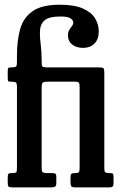

<svg xmlns="http://www.w3.org/2000/svg" viewBox="-20 -812 526 832"><path d="M160.5 -430.5V-86.5Q160.5 -69.5 164.8 -65.8Q169 -62 184.5 -62H204.5Q215.5 -62 219.8 -59.5Q224 -57 224 -45V-18Q224 -6 218.2 -3Q212.5 0 201.5 0H33.5Q20.5 0 17 -3.5Q13.5 -7 13.5 -20.5V-42Q13.5 -54.5 16.2 -58.2Q19 -62 30.5 -62H34Q47.5 -62 50.5 -65.5Q53.5 -69 53.5 -85.5V-434Q53.5 -450.5 49.2 -454.2Q45 -458 28 -458H27Q17 -458 15.2 -461Q13.5 -464 13.5 -478.5V-501.5Q13.5 -514.5 16 -517.2Q18.5 -520 27 -520H30.5Q45.5 -520 49.5 -523.8Q53.5 -527.5 53.5 -543V-572Q53.5 -636 67.2 -685.5Q81 -735 120.8 -763.2Q160.5 -791.5 239 -791.5Q302.5 -791.5 339.5 -775Q376.5 -758.5 392.2 -732Q408 -705.5 408 -675.5Q408 -641.5 389 -623Q370 -604.5 341 -604.5Q311 -604.5 292.8 -619Q274.5 -633.5 274.5 -657.5Q274.5 -673.5 280.2 -682.8Q286 -692 291.8 -699Q297.5 -706 297.5 -715.5Q297.5 -724 286 -732.2Q274.5 -740.5 242 -740.5Q194.5 -740.5 175.2 -725.5Q156 -710.5 153.8 -684Q151.5 -657.5 156 -623.2Q160.5 -589 160.5 -550V-543.5Q160.5 -528 163.8 -524Q167 -520 182 -520H411Q425.5 -520 428.8 -515.8Q432 -511.5 432 -497V-83.5Q432 -68.5 436.5 -65.2Q441 -62 456.5 -62H457.5Q467.5 -62 469.8 -58.2Q472 -54.5 472 -44.5V-20.5Q472 -8 468.5 -4Q465 0 452 0H307.5Q293 0 289.2 -4.5Q285.5 -9 285.5 -24.5V-41.5Q285.5 -54.5 289 -58.2Q292.5 -62 304 -62H305.5Q318 -62 321.5 -65.8Q325 -69.5 325 -84.5V-434.5Q325 -449 322 -453.5Q319 -458 305 -458H187Q169 -458 164.8 -453.5Q160.5 -449 160.5 -430.5Z"/></svg>

Font: Besley* Condensed Medium
Style: Regular
Weight: 500
Width: 3
Designer: Owen Earl
Foundry: indestructible type*
Version: Version 3.000; ttfautohint (v1.8.3)